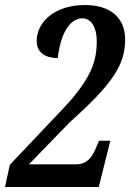

<svg xmlns="http://www.w3.org/2000/svg" viewBox="-27 -744 521 764"><path d="M-7 0H366L412 -184H367L360 -168C345 -128 326 -90 275 -90H88L251 -258C417 -407 471 -483 471 -587C471 -671 415 -724 311 -724C188 -724 119 -654 119 -581C119 -534 154 -513 203 -513C212 -599 246 -671 301 -671C337 -671 358 -634 358 -581C358 -495 333 -424 209 -296L12 -88Z"/></svg>

Font: Noto Serif Condensed Semi
Style: Italic
Weight: 600
Width: 3
Italic angle: -12°
Designer: Monotype Design Team
Foundry: Monotype Imaging Inc.
Version: Version 1.901